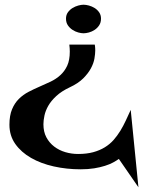

<svg xmlns="http://www.w3.org/2000/svg" viewBox="-20 -563 641 814"><path d="M566.9 231 483.9 110.8Q473.6 118.2 459.2 126Q444.8 133.8 424.8 140.1Q404.8 146.5 379.4 150.6Q354 154.8 321.8 154.8Q262.7 154.8 208 142.6Q153.3 130.4 111.6 106.4Q69.8 82.5 44.9 47.4Q20 12.2 20 -34.2Q20 -73.2 31 -99.6Q42 -126 60.1 -143.8Q78.1 -161.6 101.1 -173.6Q124 -185.5 147.9 -195.8Q171.9 -206.1 194.8 -217Q217.8 -228 235.8 -244.4Q253.9 -260.7 264.9 -284.4Q275.9 -308.1 275.9 -344.2Q275.9 -351.1 275.4 -358.4Q274.9 -365.7 273.9 -374H381.8Q382.3 -371.1 382.8 -367.2Q383.3 -363.8 383.5 -359.1Q383.8 -354.5 383.8 -349.1Q383.8 -335 380.4 -314.9Q377 -294.9 365.5 -273.4Q354 -252 332.8 -230.7Q311.5 -209.5 275.9 -192.9Q240.7 -176.3 218.8 -156Q196.8 -135.7 184.8 -114.7Q172.9 -93.8 168.5 -73.2Q164.1 -52.7 164.1 -36.1Q164.1 -4.4 176.5 19Q189 42.5 209.7 58.3Q230.5 74.2 256.8 82Q283.2 89.8 311 89.8Q347.2 89.8 375 82.3Q402.8 74.7 424.3 61.5Q445.8 48.3 461.7 30.3Q477.5 12.2 490.2 -8.5Q502.9 -29.3 513.4 -52Q523.9 -74.7 534.2 -97.2ZM259.8 -483.9Q259.8 -499.5 267.8 -510.7Q275.9 -522 287.6 -529.1Q299.3 -536.1 312 -539.6Q324.7 -543 334 -543Q344.2 -543 356.9 -539.6Q369.6 -536.1 381.1 -529.1Q392.6 -522 400.4 -510.7Q408.2 -499.5 408.2 -483.9Q408.2 -467.3 400.4 -455.6Q392.6 -443.8 381.1 -436.3Q369.6 -428.7 356.9 -425.3Q344.2 -421.9 334 -421.9Q324.7 -421.9 312 -425.3Q299.3 -428.7 287.6 -436.3Q275.9 -443.8 267.8 -455.6Q259.8 -467.3 259.8 -483.9Z"/></svg>

Font: Risque
Style: Regular
Weight: 400
Designer: Astigmatic (AOETI)
Foundry: Astigmatic (AOETI)
Version: Version 1.000